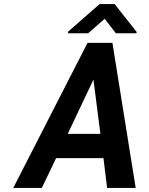

<svg xmlns="http://www.w3.org/2000/svg" viewBox="-20 -921 730 941"><path d="M487 -146 505 0H645L531 -711H409L45 0H185L255 -146ZM312 -265 438 -531 472 -265ZM650 -764 542 -901H468L314 -766L313 -758H412L493 -829L548 -758H648Z"/></svg>

Font: Asimov
Style: NarIt
Weight: 500
Designer: Google
Version: Version 2.000980; 2014